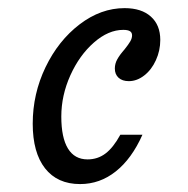

<svg xmlns="http://www.w3.org/2000/svg" viewBox="-20 -446 468 477"><path d="M61.3 -138.7Q61.3 -212.9 93.1 -279Q125 -345.2 177.8 -385.5Q230.6 -425.8 289.5 -425.8Q331.5 -425.8 354.8 -404.8Q378.2 -383.9 378.2 -346.8Q378.2 -320.2 367.3 -296.4Q356.5 -272.6 338.3 -258.5Q320.2 -244.4 300 -244.4Q283.9 -244.4 274.6 -252.8Q265.3 -261.3 265.3 -275.8Q265.3 -287.9 271.4 -298.8Q277.4 -309.7 289.5 -323.4Q299.2 -335.5 303.6 -343.1Q308.1 -350.8 308.1 -358.1Q308.1 -365.3 302.8 -368.5Q297.6 -371.8 286.3 -371.8Q249.2 -371.8 213.3 -340.3Q177.4 -308.9 154.8 -258.9Q132.3 -208.9 132.3 -156.5Q132.3 -104 148.8 -77Q165.3 -50 197.6 -50Q222.6 -50 241.9 -64.5Q261.3 -79 279 -111.3H333.9Q307.3 -51.6 267.7 -20.2Q228.2 11.3 179 11.3Q122.6 11.3 91.9 -27.8Q61.3 -66.9 61.3 -138.7Z"/></svg>

Font: Playfair Micro SmCond SmLight
Style: Italic
Weight: 360
Width: 4
Italic angle: -15.6°
Designer: Claus Eggers Sørensen
Foundry: Claus Eggers Sørensen
Version: Version 2.203;Glyphs 3.3 (3326)